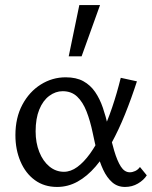

<svg xmlns="http://www.w3.org/2000/svg" viewBox="-20 -731 602 760"><path d="M206 9Q155 9 118 -18Q81 -45 61 -92Q41 -139 41 -196Q41 -265 68.5 -316.5Q96 -368 141.5 -396.5Q187 -425 240 -425Q282 -425 310 -409.5Q338 -394 356.5 -367Q375 -340 387 -305Q399 -270 408 -230Q420 -175 432 -134.5Q444 -94 458.5 -71.5Q473 -49 494 -49Q504 -49 515 -54Q526 -59 534 -70L561 -37Q549 -18 526 -4.5Q503 9 475 9Q445 9 424 -9.5Q403 -28 388.5 -59Q374 -90 364.5 -128Q355 -166 347 -205Q337 -253 322.5 -290Q308 -327 285.5 -348.5Q263 -370 228 -370Q200 -370 175 -351.5Q150 -333 135.5 -297.5Q121 -262 121 -211Q121 -166 135.5 -129.5Q150 -93 175.5 -72Q201 -51 233 -51Q260 -51 286 -70Q312 -89 336.5 -123Q361 -157 383 -203.5Q405 -250 424 -306Q443 -362 458 -423L522 -409Q500 -341 475 -279Q450 -217 421 -164Q392 -111 358.5 -72Q325 -33 287 -12Q249 9 206 9ZM252 -508 294 -711H376L303 -508Z"/></svg>

Font: Ysabeau Office Medium
Style: Regular
Weight: 500
Designer: Christian Thalmann (Catharsis Fonts)
Version: Version 2.001;gftools[0.9.30]; featfreeze: tnum,lnum,ss02